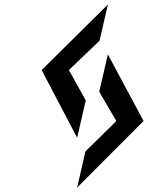

<svg xmlns="http://www.w3.org/2000/svg" viewBox="-20 -859 665 862"><path d="M326.1 -16.7 624.6 -315.7 464.2 -614.8 425.5 -447.1 502.4 -315.7 363.7 -179.4ZM326.3 -240.7 365 -408.3 289.2 -544.6 426.8 -676 464.4 -838.8 167 -544.4Z"/></svg>

Font: Stormning
Style: LightObl
Weight: 400
Designer: Robert Jablonski, Mew Too
Foundry: Cannot Into Space Fonts
Version: Version 0.90